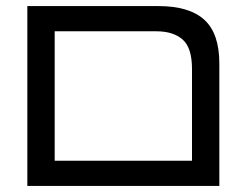

<svg xmlns="http://www.w3.org/2000/svg" viewBox="-20 -612 822 632"><path d="M70 0V-592H501Q603 -592 652.5 -547Q702 -502 702 -403V0ZM160 -83H612V-385Q612 -455 581 -482Q550 -509 495 -509H160Z"/></svg>

Font: Go Noto Kurrent-Regular
Style: Regular
Weight: 400
Designer: Monotype Design Team
Foundry: Monotype Imaging Inc.
Version: Version 2.012; ttfautohint (v1.8.4.7-5d5b)